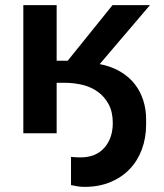

<svg xmlns="http://www.w3.org/2000/svg" viewBox="-20 -520 640 749"><path d="M201 0H71V-500H201V-283H244L419 -500H565L369 -270Q415 -261 449.5 -240.5Q484 -220 506 -191.5Q528 -163 539 -128Q550 -93 550 -55V-34Q550 18 533.5 62.5Q517 107 486 139.5Q455 172 410.5 190.5Q366 209 310 209Q293 209 280 206.5Q267 204 257 202V92Q264 93 275 93.5Q286 94 294 94Q354 94 387 56.5Q420 19 420 -40Q420 -83 404 -113Q388 -143 361.5 -162Q335 -181 301.5 -189Q268 -197 232 -197H201Z"/></svg>

Font: PT Mono
Style: Bold
Weight: 700
Monospace: yes
Designer: A.Korolkova, I.Chaeva
Foundry: ParaType Ltd
Version: Version 1.000 OFL